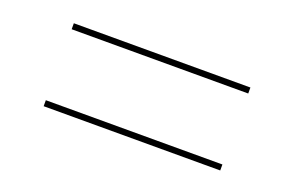

<svg xmlns="http://www.w3.org/2000/svg" viewBox="-42 -441 636 422"><g transform="rotate(20 276.0 -230.0)"><path d="M75 -327H488V-313H75ZM75 -147H488V-133H75Z"/></g></svg>

Font: Ysabeau Thin
Style: Italic
Weight: 200
Italic angle: -12°
Designer: Christian Thalmann (Catharsis Fonts)
Version: Version 0.003